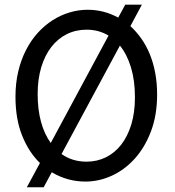

<svg xmlns="http://www.w3.org/2000/svg" viewBox="-20 -767 753 824"><path d="M141.6 -363.8Q141.6 -296.9 156 -244.1Q170.4 -191.4 197.8 -153.3L445.8 -614.3Q403.8 -639.6 351.6 -639.6Q305.2 -639.6 266.6 -620.4Q228 -601.1 200.2 -565.2Q172.4 -529.3 157 -478.3Q141.6 -427.2 141.6 -363.8ZM559.1 -349.1Q559.1 -421.4 542.2 -477.3Q525.4 -533.2 494.6 -571.3L244.1 -106Q290 -73.2 351.6 -73.2Q396.5 -73.2 434.6 -92Q472.7 -110.8 500.2 -146.2Q527.8 -181.6 543.5 -232.9Q559.1 -284.2 559.1 -349.1ZM588.9 -747.1 539.6 -654.8Q564.9 -631.8 586.2 -601.8Q607.4 -571.8 622.6 -535.2Q637.7 -498.5 646 -454.8Q654.3 -411.1 654.3 -361.3Q654.3 -273.4 628.2 -204.1Q602.1 -134.8 558.8 -86.7Q515.6 -38.6 460.4 -13.2Q405.3 12.2 346.7 12.2Q269 12.2 202.1 -27.8L167.5 36.6H95.2L151.4 -67.4Q103.5 -113.8 75 -185.1Q46.4 -256.3 46.4 -351.6Q46.4 -410.2 58.3 -460.4Q70.3 -510.7 91.6 -552.2Q112.8 -593.8 142.1 -626Q171.4 -658.2 205.8 -680.2Q240.2 -702.1 278.6 -713.6Q316.9 -725.1 356.4 -725.1Q391.1 -725.1 424.1 -716.6Q457 -708 487.3 -691.4L517.6 -747.1Z"/></svg>

Font: Andika Eur
Style: Regular
Weight: 400
Designer: Victor Gaultney, Annie Olsen, Julie Remington, Don Collingsworth, Eric Hays, Becca Hirsbrunner
Foundry: SIL International
Version: Version 5.000